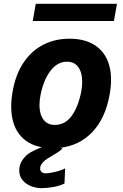

<svg xmlns="http://www.w3.org/2000/svg" viewBox="-20 -761 640 1002"><path d="M404 -283Q409 -309.5 409 -334.5Q409 -382.5 388.5 -410.8Q368 -439 330 -439Q279.5 -439 243 -391Q206.5 -343 191 -262Q186 -237 186 -212.5Q186 -165 206.8 -137Q227.5 -109 265.5 -109Q319 -109 353.5 -155.5Q388 -202 404 -283ZM80.5 128.5Q80.5 100 94.2 78.5Q108 57 125.5 43.5Q136 35 157.8 24.5Q179.5 14 198 7.5Q120.5 -7 79.5 -61.8Q38.5 -116.5 38.5 -205Q38.5 -244 46.5 -287Q62 -373.5 103 -434.5Q144 -495.5 205.2 -527.2Q266.5 -559 342.5 -559Q412 -559 460.5 -533.5Q509 -508 534.2 -460Q559.5 -412 559.5 -344.5Q559.5 -308 552 -266.5Q530 -144 462.5 -72.5Q395 -1 292.5 10.5L305.5 11Q303.5 18.5 290 28Q276.5 37.5 253.5 51L242.5 57.5Q240 59 225.5 68Q211 77 200.2 90.5Q189.5 104 189.5 118Q189.5 130.5 197.5 137Q205.5 143.5 218 143.5Q237 143.5 269.2 135.8Q301.5 128 320 117.5L316.5 196.5Q293.5 208.5 259 214.8Q224.5 221 196 221Q169.5 221 142.8 210.8Q116 200.5 98.2 179.8Q80.5 159 80.5 128.5ZM166.5 -741H590.5L574.5 -651.5H151Z"/></svg>

Font: JuliaMono ExtraBoldItalic
Style: Regular
Weight: 800
Italic angle: -9°
Monospace: yes
Designer: cormullion
Foundry: corm
Version: Version 0.049; ttfautohint (v1.8.4)